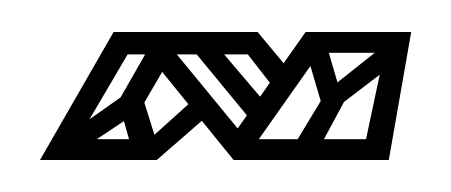

<svg xmlns="http://www.w3.org/2000/svg" viewBox="-20 -369 282 120"><path d="M126 -269 66 -343 79 -349 139 -276ZM124 -282H223L209 -269H126ZM140 -290 98 -341 109 -348 149 -301ZM59 -335V-349H141L144 -335ZM21 -269H5L51 -349H68ZM78 -269H59L99 -305L109 -296ZM68 -312 78 -280 64 -270 57 -295ZM67 -282V-269H18L24 -282ZM65 -296 49 -297 73 -339 86 -332ZM58 -310 66 -299 30 -275 24 -286ZM223 -349H237L223 -269H206ZM171 -349H189L134 -271L121 -278ZM181 -304 171 -338 182 -348 194 -307ZM176 -336V-349H225L219 -336ZM186 -315 197 -309 176 -270 163 -277ZM192 -303 184 -312 223 -343 230 -332ZM152 -313 131 -340 141 -349 161 -325Z"/></svg>

Font: Octagon Variable
Style: Regular
Weight: 400
Designer: Alexander Royter, Emma Schmalisch, Felix Willnauer, Friederike Temme, Greta Wachholz, Jason Tsiakas, Julia Baskal, Julia
Foundry: Type Design @ HAW Hamburg
Version: Version 1.000